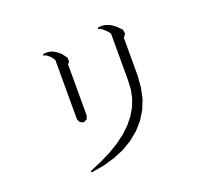

<svg xmlns="http://www.w3.org/2000/svg" viewBox="-133 -943 1266 1149"><g transform="rotate(-20 500.0 -369.0)"><path d="M264.6 32.2 261.7 23.4 336.9 -8.8 404.3 -42 463.9 -78.1 516.6 -117.2 560.5 -159.2 596.7 -204.1 624 -251 643.6 -301.8 654.3 -354.5 657.2 -413.1V-708L648.4 -720.7L640.6 -729.5L623 -745.1L614.3 -752L605.5 -757.8L594.7 -759.8V-769.5L606.4 -770.5L620.1 -771.5L633.8 -770.5L648.4 -766.6L662.1 -761.7L676.8 -754.9L690.4 -745.1L704.1 -734.4L731.4 -707L736.3 -682.6L724.6 -662.1H720.7V-402.3H719.7L718.8 -396.5L714.8 -342.8L700.2 -275.4L675.8 -214.8L641.6 -159.2L598.6 -110.4L546.9 -67.4L487.3 -31.2L419.9 -2.9L345.7 18.6L265.6 32.2ZM284.2 -682.6 277.3 -692.4 270.5 -701.2 261.7 -708 253.9 -714.8 243.2 -720.7 232.4 -722.7V-732.4L258.8 -734.4L273.4 -732.4L287.1 -729.5L300.8 -722.7L314.5 -714.8L328.1 -704.1L340.8 -692.4L351.6 -677.7L363.3 -661.1L364.3 -637.7L352.5 -624V-296.9L343.8 -275.4L321.3 -265.6L299.8 -275.4L290 -296.9V-672.9Z"/></g></svg>

Font: Kurinto Seri
Style: Regular
Weight: 400
Designer: Kurinto was developed by Clint Goss from a range of fonts that are compatible with the SIL Open Font License Version 1.1
Foundry: Clinton F. Goss
Version: Version 2.196; July 25, 2020